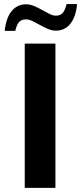

<svg xmlns="http://www.w3.org/2000/svg" viewBox="-20 -912 394 932"><path d="M100.1 -700.2H249V0H100.1ZM2.9 -762.2Q9.3 -825.2 36.6 -858.2Q64 -891.1 106 -891.1Q126.5 -891.1 146.2 -882.6Q166 -874 184.6 -863.5Q203.1 -853 220 -844.5Q236.8 -835.9 251 -835.9Q272.9 -835.9 284.2 -848.9Q295.4 -861.8 303.2 -892.1H354Q349.1 -832 322.3 -797.6Q295.4 -763.2 251 -763.2Q231.4 -763.2 212.2 -771.7Q192.9 -780.3 174.3 -790.5Q155.8 -800.8 138.4 -809.3Q121.1 -817.9 106 -817.9Q84 -817.9 72.5 -804.9Q61 -792 54.2 -762.2Z"/></svg>

Font: Droid Arabic Kufi
Style: Bold
Weight: 700
Designer: Pascal Zoghbi
Foundry: Irfont.ir
Version: Version 1.00 February 28, 2013, initial release